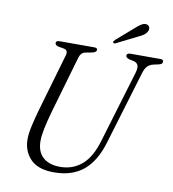

<svg xmlns="http://www.w3.org/2000/svg" viewBox="-94 -956 949 1052"><g transform="rotate(10 380.0 -430.5)"><path d="M502.5 -201.5 623.5 -604Q630.5 -629.5 625.8 -643.8Q621 -658 601 -663.5L576 -668.5Q556.5 -675.5 556.5 -685.5Q556.5 -700 578 -700H744Q760.5 -700 760.5 -688Q760.5 -680.5 756.2 -676.5Q752 -672.5 739 -669L710.5 -663Q690.5 -658 678 -645.2Q665.5 -632.5 657 -603L535 -198Q503.5 -92 440.5 -39.5Q377.5 13 276 13Q186.5 13 144.2 -32Q102 -77 103 -144Q103 -173 113.2 -218.2Q123.5 -263.5 135.5 -305.5L229.5 -629Q238.5 -658.5 214 -664L180.5 -670Q162.5 -675.5 163 -687Q163 -700 184 -700H376Q393 -700 393 -688.5Q393 -676 371 -670.5L331.5 -663Q307.5 -657.5 299.5 -629.5L205.5 -305Q191 -252.5 183 -213.8Q175 -175 174.5 -146.5Q174 -85.5 208.2 -54Q242.5 -22.5 304.5 -22.5Q374 -22.5 424.5 -65.2Q475 -108 502.5 -201.5ZM572.5 -839.5Q592.5 -858 608.2 -867.5Q624 -877 638 -873.5Q650.5 -870 653.5 -859.2Q656.5 -848.5 650.5 -837.5Q643.5 -823.5 630 -814.8Q616.5 -806 597.5 -797.5L487.5 -742.5Q476.5 -737.5 473 -744Q471.5 -747.5 474 -751.5Q476.5 -755.5 480.5 -759.5Z"/></g></svg>

Font: Fraunces 72pt Soft Light
Style: Italic
Weight: 300
Italic angle: -16°
Version: Version 1.000;[b76b70a41]